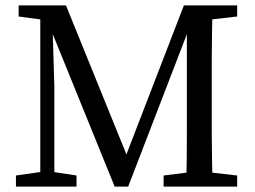

<svg xmlns="http://www.w3.org/2000/svg" viewBox="-20 -690 942 710"><path d="M39 0V-41L144 -56H165L263 -41V0ZM49 -629V-670H172V-614H160ZM129 0V-670H172L181 -369V0ZM404 0 145 -638H139V-670H224L465 -76H431L439 -97L660 -670H708V-638H700L687 -605L454 0ZM585 0V-41L705 -56H727L857 -41V0ZM668 0Q670 -51 670.5 -102Q671 -153 671 -205Q671 -257 671 -309V-670H766Q765 -620 764 -568Q763 -516 763 -464Q763 -412 763 -359V-310Q763 -259 763 -207Q763 -155 764 -103.5Q765 -52 766 0ZM716 -614V-670H857V-629L727 -614Z"/></svg>

Font: Source Serif 4 Variable
Style: Regular
Weight: 400
Designer: Frank Grießhammer
Foundry: Adobe
Version: Version 4.005;hotconv 1.1.0;makeotfexe 2.6.0